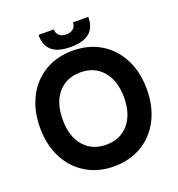

<svg xmlns="http://www.w3.org/2000/svg" viewBox="-155 -998 1057 1141"><g transform="rotate(-20 373.5 -427.0)"><path d="M36 -348Q36 -457 78.5 -540Q121 -623 197.5 -668.5Q274 -714 373 -714Q473 -714 549.5 -668.5Q626 -623 668.5 -540Q711 -457 711 -348Q711 -240 668.5 -157Q626 -74 549 -28.5Q472 17 373 17Q274 17 197.5 -29Q121 -75 78.5 -157.5Q36 -240 36 -348ZM567 -348Q567 -454 514.5 -515.5Q462 -577 373 -577Q284 -577 231.5 -516Q179 -455 179 -348Q179 -242 231.5 -181Q284 -120 373 -120Q462 -120 514.5 -181.5Q567 -243 567 -348ZM216 -871H313Q313 -845 330 -831Q347 -817 373 -817Q400 -817 417 -831.5Q434 -846 434 -871H531Q531 -803 491.5 -770.5Q452 -738 373 -738Q292 -738 254 -771.5Q216 -805 216 -871Z"/></g></svg>

Font: Hanken Grotesk ExtraBold
Style: Regular
Weight: 800
Designer: Alfredo Marco Pradil
Foundry: Hanken Design Co.
Version: Version 3.014